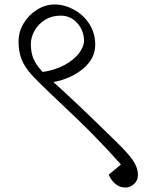

<svg xmlns="http://www.w3.org/2000/svg" viewBox="-20 -699 671 859"><path d="M406 -499Q406 -436 351 -391Q296 -346 219 -332Q328 -234 504 -61Q554 -12 575.5 19.5Q597 51 597 84Q597 109 579.5 124.5Q562 140 541 140Q515 140 496 123.5Q477 107 467 84V82L521 37Q460 -32 395.5 -97.5Q331 -163 201 -285Q145 -338 117.5 -369Q90 -400 76.5 -434Q63 -468 63 -513Q63 -557 86 -595Q109 -633 146.5 -656Q184 -679 224 -679Q268 -679 310.5 -656Q353 -633 379.5 -592Q406 -551 406 -499ZM118 -502Q118 -466 129 -438Q140 -410 171 -377Q226 -385 268.5 -408Q311 -431 333.5 -461Q356 -491 356 -517Q355 -563 325.5 -596Q296 -629 251 -629Q211 -629 181 -610Q151 -591 134.5 -561.5Q118 -532 118 -502Z"/></svg>

Font: Martel UltraLight
Style: Regular
Weight: 250
Designer: Dan Reynolds
Foundry: Dan Reynolds
Version: Version 1.001; ttfautohint (v1.1) -l 5 -r 5 -G 72 -x 0 -D la